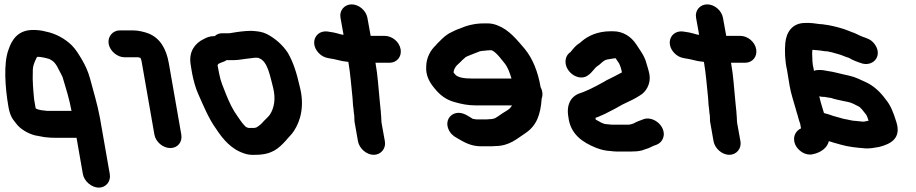

<svg xmlns="http://www.w3.org/2000/svg" viewBox="-20 -665 4188 878"><path d="M307 -158C297 -213 281 -263 266 -313L259 -327C247 -348 238 -375 218 -388L206 -395C198 -398 187 -400 179 -402L167 -404C162 -405 156 -405 151 -405C150 -405 150 -405 150 -404C148 -403 147 -401 146 -398C137 -380 129 -362 130 -335C128 -297 132 -253 136 -211L143 -170C154 -161 179 -160 195 -158ZM432 193C399 193 365 164 359 131L330 -35H231C222 -35 213 -35 204 -36L183 -38C168 -41 154 -43 140 -46C109 -54 73 -74 54 -100C34 -124 25 -139 18 -180C4 -262 -5 -375 19 -438C34 -484 63 -528 131 -528C151 -528 170 -526 188 -521C235 -512 277 -488 308 -458C328 -438 341 -415 356 -390C371 -364 383 -338 392 -305C407 -247 425 -191 437 -126L482 131C488 164 465 193 432 193Z M686 -50 629 -376C627 -390 626 -391 622 -401H620C617 -402 614 -402 612 -403H550C517 -403 483 -431 477 -464C471 -497 495 -526 528 -526H590C612 -526 641 -519 659 -512C711 -491 740 -444 752 -376L809 -50C815 -16 793 12 759 12C725 12 692 -16 686 -50Z M981 -374H980C979 -373 975 -369 975 -366L982 -329C989 -291 1002 -264 1014 -233C1027 -200 1045 -162 1065 -135C1077 -118 1086 -103 1100 -89L1105 -84L1116 -80H1143L1152 -82C1166 -90 1176 -99 1186 -111C1196 -122 1207 -130 1215 -142C1233 -171 1242 -211 1229 -264C1216 -311 1205 -386 1164 -399L1163 -400C1158 -401 1154 -401 1149 -401H1145C1139 -400 1131 -399 1121 -398C1098 -396 1072 -390 1049 -390H1016C1006 -382 993 -381 981 -374ZM962 -500C972 -509 983 -513 997 -513H1027C1029 -513 1032 -513 1036 -514C1065 -519 1098 -524 1131 -524C1159 -522 1179 -520 1201 -509C1239 -489 1272 -460 1296 -424C1321 -381 1337 -330 1350 -272C1374 -183 1355 -113 1324 -66C1313 -49 1299 -37 1287 -22C1253 15 1223 43 1147 43C1128 44 1111 42 1098 37C1038 18 1000 -27 966 -79C934 -124 911 -180 887 -234C875 -260 865 -296 859 -327L855 -350C854 -358 852 -367 851 -376C844 -431 873 -468 911 -486C925 -494 940 -500 962 -500Z M1660 -584 1675 -501H1739C1773 -501 1806 -474 1812 -440C1818 -406 1795 -378 1761 -378H1697C1708 -317 1710 -266 1716 -209C1718 -194 1718 -182 1720 -168C1721 -160 1722 -152 1722 -144C1724 -130 1723 -116 1725 -102L1740 -19C1746 14 1722 43 1689 43C1656 43 1623 14 1617 -19L1601 -110C1600 -118 1601 -129 1600 -137C1597 -150 1598 -160 1596 -171C1593 -186 1594 -201 1592 -218C1586 -272 1583 -323 1573 -382C1562 -383 1552 -385 1544 -386C1528 -389 1510 -395 1493 -397L1482 -399C1465 -402 1450 -409 1437 -423C1395 -468 1423 -527 1477 -521L1490 -519C1501 -518 1512 -515 1524 -512C1532 -510 1542 -506 1551 -506L1537 -584C1531 -617 1555 -645 1588 -645C1621 -645 1654 -617 1660 -584Z M2319 -306C2311 -332 2303 -356 2288 -375C2272 -394 2252 -424 2229 -435H2216C2212 -435 2208 -435 2204 -434L2183 -432C2180 -431 2178 -431 2176 -431C2166 -427 2156 -423 2145 -419L2130 -413C2121 -409 2109 -406 2103 -398C2097 -393 2090 -387 2086 -382L2069 -366C2062 -358 2056 -349 2054 -335V-334C2056 -332 2057 -330 2060 -326C2072 -309 2109 -306 2135 -306ZM2452 -267C2460 -252 2464 -233 2457 -214C2452 -141 2434 -91 2384 -57C2345 -32 2311 3 2243 3C2234 4 2227 4 2222 4H2180C2133 4 2102 -15 2071 -33C2052 -43 2038 -56 2030 -76C2016 -113 2037 -142 2066 -148C2096 -154 2121 -134 2143 -121H2147C2152 -120 2156 -119 2159 -119H2201C2204 -119 2210 -119 2217 -120C2222 -120 2226 -120 2231 -121L2243 -124C2254 -130 2262 -136 2272 -143C2289 -155 2299 -158 2312 -170L2319 -179C2320 -180 2321 -182 2321 -183H2156C2117 -183 2087 -190 2056 -199C2020 -209 1991 -231 1968 -260C1945 -287 1926 -319 1929 -362C1930 -402 1949 -436 1973 -458C1978 -464 1983 -470 1989 -475C2003 -490 2024 -509 2043 -517L2059 -525C2067 -529 2075 -532 2084 -535C2113 -548 2150 -558 2192 -558H2211C2225 -558 2240 -555 2255 -549C2308 -529 2344 -483 2380 -441C2416 -397 2440 -337 2452 -267Z M2566 -382C2566 -402 2574 -417 2589 -427C2603 -444 2612 -457 2632 -469C2636 -472 2638 -474 2640 -476C2669 -501 2713 -522 2772 -522H2784C2831 -522 2867 -496 2889 -463C2906 -436 2927 -411 2936 -376C2940 -362 2947 -341 2950 -324C2957 -282 2934 -244 2907 -229C2886 -215 2861 -203 2837 -192C2823 -186 2810 -177 2798 -171L2781 -162C2768 -155 2758 -150 2746 -144L2730 -137C2723 -134 2713 -129 2703 -126L2704 -119C2706 -117 2708 -115 2712 -114C2721 -108 2735 -101 2746 -98L2766 -96C2771 -95 2776 -95 2781 -95H2856C2859 -96 2861 -96 2863 -96L2876 -100C2890 -108 2907 -114 2923 -120C2958 -132 2995 -107 3008 -81C3027 -44 3007 -12 2982 -3C2964 2 2950 13 2932 17L2915 23C2898 27 2884 28 2863 28H2801C2792 28 2784 27 2775 26C2747 24 2733 21 2706 11C2644 -14 2588 -51 2579 -131C2569 -188 2592 -226 2633 -239C2641 -242 2654 -246 2661 -250L2677 -257C2688 -263 2696 -266 2707 -272L2742 -291C2750 -296 2757 -300 2766 -304L2790 -316C2801 -322 2813 -328 2824 -334C2821 -350 2817 -363 2811 -375L2795 -399C2793 -398 2790 -398 2787 -398C2776 -396 2768 -395 2757 -393C2737 -389 2728 -372 2712 -363C2697 -352 2687 -333 2672 -323C2633 -289 2567 -330 2566 -382Z M3286 -584 3301 -501H3365C3399 -501 3432 -474 3438 -440C3444 -406 3421 -378 3387 -378H3323C3334 -317 3336 -266 3342 -209C3344 -194 3344 -182 3346 -168C3347 -160 3348 -152 3348 -144C3350 -130 3349 -116 3351 -102L3366 -19C3372 14 3348 43 3315 43C3282 43 3249 14 3243 -19L3227 -110C3226 -118 3227 -129 3226 -137C3223 -150 3224 -160 3222 -171C3219 -186 3220 -201 3218 -218C3212 -272 3209 -323 3199 -382C3188 -383 3178 -385 3170 -386C3154 -389 3136 -395 3119 -397L3108 -399C3091 -402 3076 -409 3063 -423C3021 -468 3049 -527 3103 -521L3116 -519C3127 -518 3138 -515 3150 -512C3158 -510 3168 -506 3177 -506L3163 -584C3157 -617 3181 -645 3214 -645C3247 -645 3280 -617 3286 -584Z M3698 -437H3695C3694 -430 3694 -424 3694 -417C3695 -396 3694 -373 3701 -349L3702 -341C3709 -344 3717 -345 3724 -345H3730C3738 -345 3748 -344 3761 -341C3798 -336 3828 -326 3863 -319C3891 -313 3916 -300 3940 -289C3975 -273 4006 -244 4029 -212C4053 -184 4066 -149 4079 -107C4102 -34 4056 -7 4000 7C3980 10 3957 16 3931 13C3894 10 3858 6 3827 -3L3791 -13C3786 -14 3776 -19 3770 -19C3763 12 3732 33 3698 40C3663 49 3628 23 3616 -5C3602 -40 3620 -68 3643 -78L3639 -100C3636 -107 3634 -114 3632 -121L3626 -143C3623 -150 3622 -156 3620 -163C3611 -196 3597 -236 3591 -272L3579 -345C3569 -388 3568 -433 3571 -467C3575 -516 3602 -560 3662 -560H3681C3700 -560 3724 -554 3742 -554C3750 -553 3758 -551 3769 -550C3799 -544 3835 -535 3861 -524L3876 -518C3893 -513 3906 -504 3922 -498C3947 -489 3963 -485 3979 -464C4017 -414 3978 -362 3925 -374C3903 -381 3880 -389 3861 -401H3860C3845 -405 3831 -413 3815 -417C3796 -422 3772 -431 3750 -431C3743 -432 3737 -433 3731 -434C3726 -434 3705 -437 3698 -437ZM3726 -225C3727 -223 3728 -221 3728 -218C3734 -192 3741 -172 3748 -148C3764 -144 3776 -140 3790 -135L3804 -131C3808 -130 3818 -127 3822 -126L3840 -121C3857 -119 3876 -112 3894 -112C3903 -111 3912 -110 3923 -109H3932C3939 -110 3946 -112 3952 -113C3947 -128 3944 -139 3935 -148C3928 -157 3916 -174 3905 -179C3891 -186 3874 -196 3857 -199L3837 -203C3818 -208 3799 -210 3781 -217C3775 -218 3758 -220 3750 -222H3745C3738 -222 3732 -223 3726 -225Z"/></svg>

Font: Blanket
Style: ReversedObl
Weight: 700
Foundry: Cannot Into Space Fonts
Version: Version 0.9